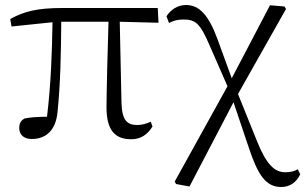

<svg xmlns="http://www.w3.org/2000/svg" viewBox="-20 -543 1221 768"><path d="M459 -456 614 -452 611 -511H229C131 -511 77 -498 21 -467L26 -437L190 -454C188 -333 184 -208 168 -76C134 -76 102 -74 78 -69C64 -61 57 -51 57 -30C57 -4 76 13 107 13C163 13 203 -21 210 -94C222 -210 224 -333 225 -456H414C411 -367 406 -167 406 -114C406 -23 439 14 505 14C542 14 570 -4 590 -37L583 -56C566 -49 550 -43 529 -43C489 -43 468 -61 466 -131Z M1171 134C1156 143 1140 146 1121 146C1079 146 1046 116 1009 24L932 -167L1124 -507L1118 -517L1060 -522L907 -230L849 -389C814 -483 777 -523 724 -523C690 -523 663 -504 646 -478L656 -451C672 -459 687 -465 713 -465C762 -465 780 -451 819 -360L890 -198L679 183L684 193L738 203L914 -134L976 50C1011 155 1043 205 1104 205C1140 205 1165 187 1181 154Z"/></svg>

Font: Noto Serif CJK JP Light
Style: Regular
Weight: 300
Designer: Ryoko NISHIZUKA 西塚涼子 (kana & ideographs); Frank Grießhammer (Latin, Greek & Cyrillic); Wenlong ZHANG 张文龙 (bopomofo); San
Foundry: Adobe Systems Incorporated
Version: Version 1.001;PS 1.001;hotconv 16.6.54;makeotf.lib2.5.65590